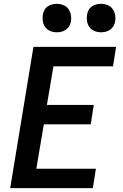

<svg xmlns="http://www.w3.org/2000/svg" viewBox="-20 -979 640 999"><path d="M33 0 154 -735H584L568 -634H258L224 -433H468L452 -332H208L169 -101H479L463 0ZM505 -811Q488 -811 472 -817.5Q456 -824 446 -837Q436 -850 433 -867.5Q430 -885 433 -903Q435 -915 441 -926.5Q447 -938 458 -945.5Q469 -953 481 -956Q493 -959 506 -959Q523 -959 539.5 -952.5Q556 -946 565.5 -933Q575 -920 578.5 -902.5Q582 -885 579 -867Q577 -855 570.5 -843.5Q564 -832 553 -824.5Q542 -817 530 -814Q518 -811 505 -811ZM275 -811Q258 -811 242 -817.5Q226 -824 216 -837Q206 -850 203 -867.5Q200 -885 203 -903Q205 -915 211 -926.5Q217 -938 228 -945.5Q239 -953 251 -956Q263 -959 276 -959Q293 -959 309.5 -952.5Q326 -946 335.5 -933Q345 -920 348.5 -902.5Q352 -885 349 -867Q347 -855 340.5 -843.5Q334 -832 323 -824.5Q312 -817 300 -814Q288 -811 275 -811Z"/></svg>

Font: Iosevka Extended Oblique
Style: Bold
Weight: 700
Width: 7
Italic angle: -9°
Monospace: yes
Designer: Belleve Invis
Foundry: Belleve Invis
Version: Version 32.5.0; ttfautohint (v1.8.4)